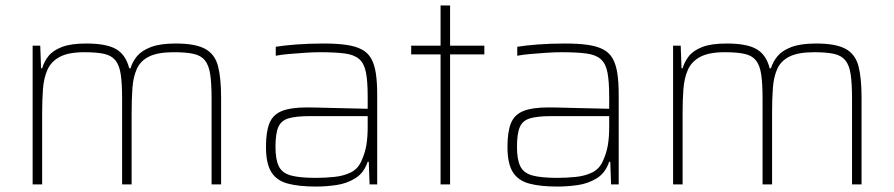

<svg xmlns="http://www.w3.org/2000/svg" viewBox="-20 -678 3288 706"><path d="M100 0V-510H128L131 -427H135Q142 -451 158 -471.5Q174 -492 207 -505Q240 -518 297 -518Q372 -518 407.5 -497Q443 -476 455 -427H460Q467 -451 484 -471.5Q501 -492 535 -505Q569 -518 626 -518Q698 -518 734 -498.5Q770 -479 781.5 -435.5Q793 -392 793 -320V0H758V-315Q758 -371 753 -404.5Q748 -438 733.5 -456Q719 -474 691.5 -480Q664 -486 619 -486Q561 -486 529 -470.5Q497 -455 483.5 -425.5Q470 -396 467 -355Q464 -314 464 -264V0H429V-315Q429 -371 424 -404.5Q419 -438 404.5 -456Q390 -474 362.5 -480Q335 -486 290 -486Q232 -486 200 -469Q168 -452 154.5 -421.5Q141 -391 138 -350.5Q135 -310 135 -264V0Z M1142 8Q1079 8 1038 -3Q997 -14 977.5 -45.5Q958 -77 958 -138Q958 -194 971 -225.5Q984 -257 1017 -270Q1050 -283 1109 -283Q1121 -283 1146 -282.5Q1171 -282 1203.5 -281Q1236 -280 1269.5 -279.5Q1303 -279 1332 -278V-324Q1332 -380 1325.5 -412.5Q1319 -445 1300.5 -461Q1282 -477 1247 -481.5Q1212 -486 1156 -486Q1133 -486 1102.5 -484Q1072 -482 1043 -479.5Q1014 -477 994 -473V-506Q1024 -511 1070 -514.5Q1116 -518 1170 -518Q1219 -518 1253.5 -513Q1288 -508 1310.5 -496Q1333 -484 1345 -462.5Q1357 -441 1362 -408.5Q1367 -376 1367 -330V0H1339L1336 -83H1332Q1318 -42 1286.5 -22.5Q1255 -3 1216.5 2.5Q1178 8 1142 8ZM1141 -24Q1176 -24 1209.5 -27.5Q1243 -31 1269 -43.5Q1295 -56 1308 -84Q1322 -114 1327 -143.5Q1332 -173 1332 -210V-251H1119Q1069 -251 1041.5 -243Q1014 -235 1003.5 -211Q993 -187 993 -138Q993 -92 1005 -67Q1017 -42 1049 -33Q1081 -24 1141 -24Z M1600 0V-478H1492V-510H1600V-658H1635V-510H1761V-478H1635V0Z M2030 8Q1967 8 1926 -3Q1885 -14 1865.5 -45.5Q1846 -77 1846 -138Q1846 -194 1859 -225.5Q1872 -257 1905 -270Q1938 -283 1997 -283Q2009 -283 2034 -282.5Q2059 -282 2091.5 -281Q2124 -280 2157.5 -279.5Q2191 -279 2220 -278V-324Q2220 -380 2213.5 -412.5Q2207 -445 2188.5 -461Q2170 -477 2135 -481.5Q2100 -486 2044 -486Q2021 -486 1990.5 -484Q1960 -482 1931 -479.5Q1902 -477 1882 -473V-506Q1912 -511 1958 -514.5Q2004 -518 2058 -518Q2107 -518 2141.5 -513Q2176 -508 2198.5 -496Q2221 -484 2233 -462.5Q2245 -441 2250 -408.5Q2255 -376 2255 -330V0H2227L2224 -83H2220Q2206 -42 2174.5 -22.5Q2143 -3 2104.5 2.5Q2066 8 2030 8ZM2029 -24Q2064 -24 2097.5 -27.5Q2131 -31 2157 -43.5Q2183 -56 2196 -84Q2210 -114 2215 -143.5Q2220 -173 2220 -210V-251H2007Q1957 -251 1929.5 -243Q1902 -235 1891.5 -211Q1881 -187 1881 -138Q1881 -92 1893 -67Q1905 -42 1937 -33Q1969 -24 2029 -24Z M2455 0V-510H2483L2486 -427H2490Q2497 -451 2513 -471.5Q2529 -492 2562 -505Q2595 -518 2652 -518Q2727 -518 2762.5 -497Q2798 -476 2810 -427H2815Q2822 -451 2839 -471.5Q2856 -492 2890 -505Q2924 -518 2981 -518Q3053 -518 3089 -498.5Q3125 -479 3136.5 -435.5Q3148 -392 3148 -320V0H3113V-315Q3113 -371 3108 -404.5Q3103 -438 3088.5 -456Q3074 -474 3046.5 -480Q3019 -486 2974 -486Q2916 -486 2884 -470.5Q2852 -455 2838.5 -425.5Q2825 -396 2822 -355Q2819 -314 2819 -264V0H2784V-315Q2784 -371 2779 -404.5Q2774 -438 2759.5 -456Q2745 -474 2717.5 -480Q2690 -486 2645 -486Q2587 -486 2555 -469Q2523 -452 2509.5 -421.5Q2496 -391 2493 -350.5Q2490 -310 2490 -264V0Z"/></svg>

Font: Saira Thin Thin
Style: Regular
Weight: 250
Version: Version 1.101